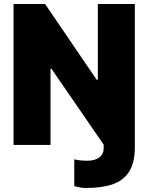

<svg xmlns="http://www.w3.org/2000/svg" viewBox="-20 -727 744 963"><path d="M501 0 238.3 -381.8H233.4V0H47.9V-707H206.1L464.8 -327.1H470.7V-707H656.2V12.7Q656.2 89.8 627.2 134.5Q598.1 179.2 544.4 197.5Q490.7 215.8 410.2 215.8Q383.3 215.8 352.5 206.1V72.3Q383.3 79.1 418 79.1Q456.1 79.1 478 62.5Q500 45.9 500 16.6V0Z"/></svg>

Font: Pretendard Std Black
Style: Regular
Weight: 900
Designer: Base glyphs from Inter by Rasmus Andersson; Hangeul glyphs from Noto Sans CJK(Source Han Sans) by Jang Soo-young and Kan
Foundry: Kil Hyung-jin
Version: Version 1.309